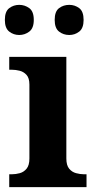

<svg xmlns="http://www.w3.org/2000/svg" viewBox="-21 -770 393 790"><path d="M17 0V-53H29Q44 -53 60.5 -57.5Q77 -62 88.5 -76Q100 -90 100 -118V-422Q100 -449 88 -462Q76 -475 59.5 -479Q43 -483 29 -483H17V-536H252V-118Q252 -90 263.5 -76Q275 -62 292 -57.5Q309 -53 323 -53H335V0ZM264 -626Q240 -626 222 -640Q204 -654 204 -688Q204 -723 222 -736.5Q240 -750 264 -750Q287 -750 305 -736.5Q323 -723 323 -688Q323 -654 305 -640Q287 -626 264 -626ZM58 -626Q35 -626 17 -640Q-1 -654 -1 -688Q-1 -723 17 -736.5Q35 -750 58 -750Q81 -750 99.5 -736.5Q118 -723 118 -688Q118 -654 99.5 -640Q81 -626 58 -626Z"/></svg>

Font: Noto Serif Gujarati
Style: Bold
Weight: 700
Version: Version 2.102